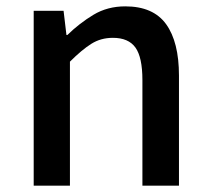

<svg xmlns="http://www.w3.org/2000/svg" viewBox="-20 -584 664 604"><path d="M86 -550V0H200V-390Q237 -427 267 -446Q297 -465 335 -465Q384 -465 406 -434.5Q428 -404 428 -332V0H543V-346Q543 -452 502.5 -508Q462 -564 374 -564Q318 -564 274 -537.5Q230 -511 192 -474H189L180 -550Z"/></svg>

Font: Alpha Sans Medium
Style: Regular
Weight: 500
Designer: [Spoqa Han Sans Neo] Dong-huui Kim  Younghwa Kang  Yujin Lee  [Noto Sans] Ryoko NISHIZUKA  (kana & ideographs); Paul D. 
Foundry: Spoqa (http://www.spoqa-han-sans.com)
Version: Version 1.100;hotconv 1.0.109;makeotfexe 2.5.65596